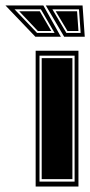

<svg xmlns="http://www.w3.org/2000/svg" viewBox="-121 -680 329 700"><path d="M9 0V-495H165V0ZM23 -18H151V-477H23ZM31 -27V-468H143V-27ZM8 -546 -101 -660H37L101 -546ZM113 -546 46 -660H180L188 -546ZM14 -560H78L28 -646H-68ZM121 -560H173L167 -646H70ZM17 -567 -51 -639H24L66 -567ZM125 -567 82 -639H160L165 -567Z"/></svg>

Font: Alumni Sans Collegiate One SC
Style: Regular
Weight: 400
Designer: Robert E. Leuschke
Foundry: Robert E. Leuschke
Version: Version 1.100